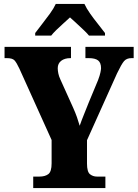

<svg xmlns="http://www.w3.org/2000/svg" viewBox="-20 -951 697 971"><path d="M148 0V-58H180Q208 -58 224.5 -70.5Q241 -83 241 -125V-243L78 -604Q64 -634 53.5 -645.5Q43 -657 15 -657H3V-714H339V-657H336Q307 -657 289.5 -643.5Q272 -630 272 -606Q272 -594 275 -579.5Q278 -565 285 -550L350 -406Q362 -379 369 -359Q376 -339 383 -315Q392 -341 404 -370.5Q416 -400 429 -433L476 -546Q485 -570 488 -585Q491 -600 491 -606Q491 -634 476 -645.5Q461 -657 429 -657H412V-714H656V-657H645Q620 -657 607 -641.5Q594 -626 572 -580L420 -242V-124Q420 -82 435 -70Q450 -58 470 -58H513V0ZM158 -784Q172 -803 192.5 -829Q213 -855 232.5 -882Q252 -909 262 -931H407Q417 -909 436 -882Q455 -855 476 -829Q497 -803 511 -784V-771H430Q423 -780 405 -797.5Q387 -815 367 -833Q347 -851 334 -863Q320 -850 301 -833Q282 -816 265 -799.5Q248 -783 239 -771H158Z"/></svg>

Font: Noto Serif Hebrew Condensed Black
Style: Regular
Weight: 900
Width: 3
Designer: Monotype Design Team
Foundry: Monotype Imaging Inc.
Version: Version 2.004; ttfautohint (v1.8.4.7-5d5b)